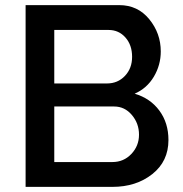

<svg xmlns="http://www.w3.org/2000/svg" viewBox="-20 -730 715 750"><path d="M419 0H80V-710H446Q518 -710 563 -655Q608 -600 608 -529Q608 -476 581 -430.5Q554 -385 506 -364Q567 -346 602.5 -298Q638 -250 638 -183Q638 -100 575 -50Q512 0 419 0ZM192 -613V-404H398Q440 -404 468 -433.5Q496 -463 496 -508Q496 -554 470 -583.5Q444 -613 404 -613ZM426 -314H192V-97H419Q463 -97 493 -128.5Q523 -160 523 -204Q523 -248 495 -281Q467 -314 426 -314Z"/></svg>

Font: Raleway-v4020 SemiBold
Style: Regular
Weight: 600
Designer: Matt McInerney, Pablo Impallari, Rodrigo Fuenzalida
Foundry: Matt McInerney, Pablo Impallari, Rodrigo Fuenzalida
Version: Version 4.020;PS 004.020;hotconv 1.0.88;makeotf.lib2.5.64775